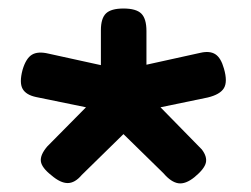

<svg xmlns="http://www.w3.org/2000/svg" viewBox="-20 -690 589 451"><path d="M270 -670Q300 -670 312 -658Q324 -646 324 -617V-538L451 -566Q473 -571 486 -562.5Q499 -554 506 -529Q515 -498 506 -483Q497 -468 468 -461L357 -438L454 -339Q467 -322 463.5 -307.5Q460 -293 437 -274Q416 -257 399 -259.5Q382 -262 364 -283L270 -375L172 -279Q156 -260 139 -260Q122 -260 101 -278Q78 -296 76 -311Q74 -326 91 -346L182 -438L65 -462Q41 -467 33 -481.5Q25 -496 33 -526Q41 -553 55 -561.5Q69 -570 94 -564L217 -537V-619Q217 -647 229 -658.5Q241 -670 270 -670Z"/></svg>

Font: Fredoka SemiExpanded Medium
Style: Regular
Weight: 500
Width: 6
Designer: Ben Nathan
Foundry: Milena B. Brandão, Ben Nathan
Version: Version 2.001